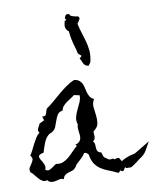

<svg xmlns="http://www.w3.org/2000/svg" viewBox="-120 -974 897 1095"><g transform="rotate(-10 329.0 -426.0)"><path d="M677.7 -102.5Q664.1 -79.1 656.7 -64.9Q649.4 -50.8 642.1 -41.5Q634.8 -32.2 625.5 -24.9Q616.2 -17.6 599.6 -6.8Q588.9 2.9 578.1 9.8Q569.3 16.6 561 21.5Q552.7 26.4 547.9 26.4Q545.9 26.4 543.9 25.9Q542 25.4 540 25.4Q534.2 25.4 528.8 25.9Q523.4 26.4 519.5 18.6Q516.6 21.5 514.6 25.4Q512.7 29.3 510.7 32.7Q508.8 36.1 505.4 38.1Q502 40 496.1 38.1L491.2 32.2L476.6 44.9Q449.2 31.2 424.3 22Q399.4 12.7 379.9 0Q360.4 -12.7 346.7 -32.7Q333 -52.7 327.1 -87.9Q322.3 -93.8 316.4 -98.1Q310.5 -102.5 302.7 -100.6Q293 -84 279.3 -72.3Q265.6 -60.5 252 -46.9Q247.1 -42 244.1 -36.1Q241.2 -30.3 236.3 -25.4Q228.5 -16.6 217.8 -13.2Q207 -9.8 196.3 -6.8Q185.5 -3.9 176.3 2.9Q167 9.8 163.1 26.4Q151.4 19.5 139.6 22.5Q130.9 24.4 121.1 26.9Q111.3 29.3 102.1 29.8Q92.8 30.3 84 27.3Q75.2 24.4 68.4 14.6Q54.7 20.5 43 14.2Q31.2 7.8 21 -3.4Q10.7 -14.6 1 -27.3Q-8.8 -40 -17.6 -45.9Q-23.4 -61.5 -17.1 -72.8Q-10.7 -84 -3.4 -94.2Q3.9 -104.5 6.8 -114.7Q9.8 -125 -2 -139.6Q7.8 -154.3 15.6 -170.4Q23.4 -186.5 31.7 -202.6Q40 -218.8 49.3 -233.9Q58.6 -249 72.3 -259.8Q66.4 -266.6 66.4 -272.9Q66.4 -279.3 69.3 -285.6Q72.3 -292 76.2 -298.3Q80.1 -304.7 82 -310.5L110.4 -324.2L103.5 -347.7Q114.3 -345.7 119.6 -348.6Q125 -351.6 127.4 -357.4Q129.9 -363.3 131.3 -370.6Q132.8 -377.9 135.7 -383.8Q140.6 -392.6 150.4 -396.5Q170.9 -412.1 190.9 -429.7Q210.9 -447.3 231 -463.9Q251 -480.5 272.5 -495.6Q293.9 -510.7 319.3 -521.5Q336.9 -518.6 347.2 -510.7Q357.4 -502.9 362.8 -492.2Q368.2 -481.4 371.1 -468.3Q374 -455.1 377 -442.4Q381.8 -425.8 388.7 -414.1Q395.5 -402.3 412.1 -394.5Q398.4 -371.1 401.4 -348.1Q404.3 -325.2 407.2 -299.8Q410.2 -276.4 406.7 -253.9Q403.3 -231.4 377.9 -213.9Q376 -207 377 -199.2Q377.9 -191.4 377.9 -183.6Q377.9 -175.8 375 -168.9Q372.1 -162.1 364.3 -158.2Q373 -147.5 373.5 -136.7Q374 -126 374.5 -116.2Q375 -106.4 379.4 -98.6Q383.8 -90.8 400.4 -86.9Q403.3 -74.2 405.8 -67.9Q408.2 -61.5 411.6 -57.6Q415 -53.7 420.9 -50.3Q426.8 -46.9 436.5 -40Q444.3 -38.1 454.1 -40Q463.9 -42 469.7 -34.2Q474.6 -39.1 481.4 -39.6Q488.3 -40 494.1 -39.1L506.8 -17.6Q517.6 -25.4 531.2 -31.2Q544.9 -37.1 557.6 -41Q572.3 -44.9 586.9 -47.9ZM302.7 -436.5Q293.9 -428.7 281.2 -420.9Q268.6 -413.1 256.3 -404.3Q244.1 -395.5 235.4 -385.3Q226.6 -375 224.6 -361.3Q202.1 -357.4 193.4 -342.8Q184.6 -328.1 178.7 -310.5Q172.9 -293 166 -275.9Q159.2 -258.8 141.6 -249Q135.7 -245.1 130.9 -245.1Q131.8 -245.1 125 -241.2Q114.3 -233.4 106.4 -221.7Q98.6 -210 93.3 -196.3Q87.9 -182.6 83.5 -168.5Q79.1 -154.3 75.2 -142.6Q61.5 -140.6 54.7 -136.7Q47.9 -132.8 46.4 -128.4Q44.9 -124 46.9 -118.2Q48.8 -112.3 52.7 -105.5Q56.6 -99.6 61 -91.8Q65.4 -84 68.4 -76.2Q71.3 -68.4 71.8 -60.5Q72.3 -52.7 67.4 -45.9Q81.1 -35.2 93.8 -41.5Q106.4 -47.9 117.2 -55.7Q121.1 -58.6 125.5 -62Q129.9 -65.4 134.8 -67.4Q157.2 -62.5 175.8 -70.3Q194.3 -78.1 210 -91.8Q225.6 -105.5 240.2 -121.1Q254.9 -136.7 269.5 -148.4L261.7 -156.2Q279.3 -161.1 286.6 -169.4Q293.9 -177.7 295.9 -188.5Q297.9 -199.2 295.9 -211.4Q293.9 -223.6 293 -237.3Q292 -245.1 292.5 -252.4Q293 -259.8 295.9 -267.6Q288.1 -290 293.5 -310.5Q298.8 -331.1 308.1 -350.1Q317.4 -369.1 326.2 -388.7Q335 -408.2 335 -429.7ZM404.3 -874Q413.1 -866.2 409.2 -857.9Q405.3 -849.6 397.5 -838.9Q395.5 -836.9 395 -835.9Q394.5 -835 393.6 -833Q399.4 -804.7 408.2 -778.3Q417 -752 424.3 -725.1Q431.6 -698.2 434.1 -668.9Q436.5 -639.6 427.7 -604.5L415 -586.9Q403.3 -587.9 397 -592.8Q390.6 -597.7 386.7 -604.5Q382.8 -611.3 379.9 -619.6Q377 -627.9 371.1 -635.7Q373 -637.7 377.4 -641.6Q381.8 -645.5 383.8 -647.5Q381.8 -655.3 374 -659.2Q366.2 -663.1 364.3 -673.8Q363.3 -680.7 361.8 -686.5Q360.4 -692.4 358.4 -699.2Q350.6 -723.6 345.2 -748.5Q339.8 -773.4 337.9 -798.8Q324.2 -809.6 320.8 -822.3Q317.4 -835 323.2 -855.5Q324.2 -857.4 323.7 -858.4Q323.2 -859.4 324.2 -861.3L335.9 -867.2Q327.1 -873 328.6 -879.4Q330.1 -885.7 337.9 -896.5L356.4 -897.5Q356.4 -890.6 361.8 -886.7Q367.2 -882.8 375 -880.4Q382.8 -877.9 391.1 -876.5Q399.4 -875 404.3 -874Z"/></g></svg>

Font: Homemade Apple
Style: Regular
Weight: 400
Designer: Font Diner, Inc
Foundry: Font Diner, Inc
Version: Version 1.000